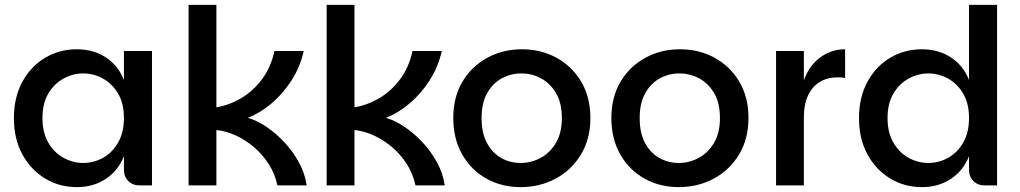

<svg xmlns="http://www.w3.org/2000/svg" viewBox="-20 -760 4182 787"><path d="M295 7Q223 7 164.5 -28.5Q106 -64 71.5 -127.5Q37 -191 37 -276Q37 -361 71.5 -424.5Q106 -488 164.5 -523Q223 -558 295 -558Q363 -558 414 -524.5Q465 -491 488 -432V-551H603V0H552Q524 0 506 -18Q488 -36 488 -64V-120Q465 -61 414 -27Q363 7 295 7ZM321 -92Q364 -92 402 -113Q440 -134 464 -175.5Q488 -217 488 -276Q488 -336 464 -376.5Q440 -417 402 -438Q364 -459 321 -459Q279 -459 240.5 -438Q202 -417 178 -376.5Q154 -336 154 -276Q154 -217 178 -175.5Q202 -134 240.5 -113Q279 -92 321 -92Z M753 0V-740H867V-320Q920 -329 968.5 -357.5Q1017 -386 1053.5 -434.5Q1090 -483 1105 -551H1225Q1210 -485 1175 -430.5Q1140 -376 1093.5 -336.5Q1047 -297 996 -277Q1034 -266 1073 -239.5Q1112 -213 1146.5 -176Q1181 -139 1205.5 -94Q1230 -49 1237 0H1117Q1107 -48 1081.5 -87.5Q1056 -127 1021.5 -156.5Q987 -186 947 -204.5Q907 -223 867 -227V0Z M1319 0V-740H1433V-320Q1486 -329 1534.5 -357.5Q1583 -386 1619.5 -434.5Q1656 -483 1671 -551H1791Q1776 -485 1741 -430.5Q1706 -376 1659.5 -336.5Q1613 -297 1562 -277Q1600 -266 1639 -239.5Q1678 -213 1712.5 -176Q1747 -139 1771.5 -94Q1796 -49 1803 0H1683Q1673 -48 1647.5 -87.5Q1622 -127 1587.5 -156.5Q1553 -186 1513 -204.5Q1473 -223 1433 -227V0Z M2114 7Q2036 7 1973.5 -28Q1911 -63 1874.5 -127Q1838 -191 1838 -276Q1838 -362 1875.5 -425Q1913 -488 1977 -523Q2041 -558 2119 -558Q2198 -558 2261.5 -523Q2325 -488 2362.5 -425Q2400 -362 2400 -276Q2400 -191 2361.5 -127Q2323 -63 2258 -28Q2193 7 2114 7ZM2114 -92Q2157 -92 2195.5 -112.5Q2234 -133 2258.5 -174Q2283 -215 2283 -276Q2283 -338 2259 -378.5Q2235 -419 2197.5 -439Q2160 -459 2117 -459Q2074 -459 2037 -439Q2000 -419 1977 -378.5Q1954 -338 1954 -276Q1954 -215 1976 -174Q1998 -133 2034.5 -112.5Q2071 -92 2114 -92Z M2762 7Q2684 7 2621.5 -28Q2559 -63 2522.5 -127Q2486 -191 2486 -276Q2486 -362 2523.5 -425Q2561 -488 2625 -523Q2689 -558 2767 -558Q2846 -558 2909.5 -523Q2973 -488 3010.5 -425Q3048 -362 3048 -276Q3048 -191 3009.5 -127Q2971 -63 2906 -28Q2841 7 2762 7ZM2762 -92Q2805 -92 2843.5 -112.5Q2882 -133 2906.5 -174Q2931 -215 2931 -276Q2931 -338 2907 -378.5Q2883 -419 2845.5 -439Q2808 -459 2765 -459Q2722 -459 2685 -439Q2648 -419 2625 -378.5Q2602 -338 2602 -276Q2602 -215 2624 -174Q2646 -133 2682.5 -112.5Q2719 -92 2762 -92Z M3161 0V-551H3275V0ZM3242 -278 3275 -430Q3295 -489 3340.5 -523.5Q3386 -558 3444 -558V-440Q3436 -442 3428.5 -442.5Q3421 -443 3413 -443Q3372 -443 3341 -424.5Q3310 -406 3292.5 -369.5Q3275 -333 3275 -278Z M3759 7Q3687 7 3628.5 -28.5Q3570 -64 3535.5 -127.5Q3501 -191 3501 -276Q3501 -361 3535.5 -424.5Q3570 -488 3628.5 -523Q3687 -558 3759 -558Q3827 -558 3878 -524.5Q3929 -491 3952 -432V-740H4067V0H4016Q3988 0 3970 -18Q3952 -36 3952 -64V-120Q3929 -61 3878 -27Q3827 7 3759 7ZM3785 -92Q3828 -92 3866 -113Q3904 -134 3928 -175.5Q3952 -217 3952 -276Q3952 -336 3928 -376.5Q3904 -417 3866 -438Q3828 -459 3785 -459Q3743 -459 3704.5 -438Q3666 -417 3642 -376.5Q3618 -336 3618 -276Q3618 -217 3642 -175.5Q3666 -134 3704.5 -113Q3743 -92 3785 -92Z"/></svg>

Font: Parkinsans Light Medium
Style: Regular
Weight: 500
Version: Version 1.000